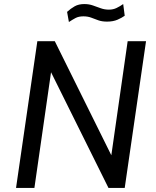

<svg xmlns="http://www.w3.org/2000/svg" viewBox="-20 -926 770 946"><path d="M59 0 164 -723H250L528.5 -161L609 -723H699.5L594.5 0H514.5L231.5 -570L149.5 0ZM319.5 -817.5 310.5 -867.5Q328.5 -884 348 -895Q367.5 -906 395.5 -906Q418.5 -906 438.2 -899Q458 -892 476.8 -885.2Q495.5 -878.5 516.5 -878.5Q537.5 -878.5 554.5 -886.8Q571.5 -895 587 -906L594.5 -848.5Q581 -838.5 559.2 -829Q537.5 -819.5 507.5 -819.5Q482.5 -819.5 464.5 -826Q446.5 -832.5 429.5 -839Q412.5 -845.5 391 -845.5Q367.5 -845.5 351.8 -837Q336 -828.5 319.5 -817.5Z"/></svg>

Font: Public Sans
Style: Italic
Weight: 400
Italic angle: -8°
Designer: The Public Sans project authors (U.S. Web Design System). Libre Franklin designed by Pablo Impallari and Rodrigo Fuenzal
Version: Version 1.008; ttfautohint (v1.8.1) -l 8 -r 50 -G 200 -x 14 